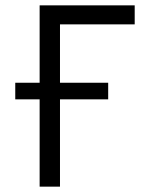

<svg xmlns="http://www.w3.org/2000/svg" viewBox="-20 -697 568 717"><path d="M128 -388V-677H483V-606H204V-388H384V-326H204V0H128V-326H37V-388Z"/></svg>

Font: PlemolJP
Style: Regular
Weight: 400
Monospace: yes
Version: v2.0.4; ttfautohint (v1.8.4.7-5d5b-dirty) -l 6 -r 45 -G 200 